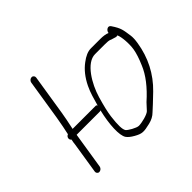

<svg xmlns="http://www.w3.org/2000/svg" viewBox="-121 -691 820 820"><g transform="rotate(-45 288.5 -281.0)"><path d="M151.3 -532C143.3 -532 135.1 -524.9 133.9 -517L104.9 -334C102 -316 99.3 -300.7 96.6 -288L88.6 -250C82.2 -247.3 78.5 -243 77.5 -237C76.6 -231 78.5 -226.3 83.3 -223C81.2 -213.7 79.7 -204.7 79 -196L56.9 -56C55.6 -48.1 61.6 -41 69.5 -41C77.4 -41 85.6 -48.1 86.9 -56L113.2 -222H253.2C255.3 -222 257.3 -222.7 259.1 -224C242.3 -153.6 239.6 -90.6 254.4 -68.5C260.1 -60.2 270.2 -51.8 284.9 -43.5C314.6 -26.6 325.3 -27.2 365 -36.5C383.5 -40.8 398.7 -48.9 410.3 -60.7C423.5 -72.5 445.3 -92.6 474.6 -121C528.9 -173.6 562.1 -238.2 574.3 -314.9C577.1 -332.8 577.7 -347.1 576.1 -357.9C570.2 -396.8 570.5 -408.5 545.9 -445C536.7 -460.5 517.8 -447 517 -433C506.1 -437.7 491.8 -440 474.1 -440H417.3C399.4 -440 379.7 -431.7 358.1 -415C332.8 -396.3 311.8 -369.8 295.1 -335.5C281.4 -307.2 274.1 -278.5 265.1 -247C263.5 -250.3 261.1 -252 257.9 -252H118.9C126.3 -286 131.6 -313.3 134.9 -334L163.9 -517C165.1 -524.9 159.2 -532 151.3 -532ZM528.4 -398C530.4 -398 533.2 -398.3 536.6 -399C544.6 -381.9 548.1 -338.8 543.2 -308C540.1 -288.7 532.3 -264.3 519.6 -235C502.8 -193.8 470.5 -152 422.7 -109.5C413.5 -99.8 404.8 -90.3 396.4 -81C385.5 -70.5 345.9 -61 328.5 -61C314.7 -61 280.5 -81 274.9 -89C267.4 -99.7 266.7 -128 272.6 -174.1C275.4 -196.4 282.7 -227.5 294.4 -267.5C312.7 -330.3 359.7 -410 412.5 -410H469.3C505.4 -410 496 -406.4 528.4 -398Z"/></g></svg>

Font: MewTooHand
Style: CondIta
Weight: 400
Designer: Mew Too, Robert Jablonski
Version: Version 0.77